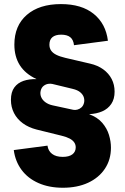

<svg xmlns="http://www.w3.org/2000/svg" viewBox="-20 -759 605 926"><path d="M283.2 146.5Q216.8 146.5 165.8 124Q114.7 101.6 84.2 60.5Q53.7 19.5 46.4 -35.2L209 -56.6Q212.4 -31.2 231.2 -16.8Q250 -2.4 282.7 -2.4Q313 -2.4 329.1 -14.6Q345.2 -26.9 345.2 -48.3Q345.2 -61.5 338.1 -72Q331.1 -82.5 316.2 -90.6Q301.3 -98.6 276.9 -104.5L156.2 -134.3Q118.2 -144 90.3 -164.3Q62.5 -184.6 47.6 -213.6Q32.7 -242.7 32.7 -277.3Q32.7 -314.9 49.1 -337.2Q65.4 -359.4 93.3 -368.9Q121.1 -378.4 155.3 -377.4V-377.9Q101.6 -403.3 75.4 -444.8Q49.3 -486.3 49.3 -543.9Q49.3 -635.3 109.4 -687.3Q169.4 -739.3 273.9 -739.3Q373.5 -739.3 431.9 -692.1Q490.2 -645 500.5 -562.5L336.9 -541Q334 -567.4 318.8 -579.6Q303.7 -591.8 274.9 -591.8Q247.1 -591.8 232.7 -579.6Q218.3 -567.4 218.3 -543.5Q218.3 -527.3 226.3 -515.4Q234.4 -503.4 251.2 -494.9Q268.1 -486.3 294.9 -480L414.6 -452.1Q451.2 -443.8 477.8 -424.6Q504.4 -405.3 518.6 -377.9Q532.7 -350.6 532.7 -316.9Q532.7 -281.2 516.6 -257.6Q500.5 -233.9 472.9 -221.9Q445.3 -210 410.6 -208.5V-208Q450.7 -192.9 473.4 -166.3Q496.1 -139.6 505.6 -108.2Q515.1 -76.7 515.1 -46.9Q515.1 11.2 485.8 54.9Q456.5 98.6 404.5 122.6Q352.5 146.5 283.2 146.5ZM333 -229.5Q341.8 -227.5 352.8 -230.2Q363.8 -232.9 372.8 -241Q381.8 -249 385.3 -263.2Q388.2 -275.4 384.5 -288.6Q380.9 -301.8 367.9 -313.2Q355 -324.7 329.6 -330.6L232.9 -354Q223.6 -356.4 211.9 -354.5Q200.2 -352.5 190.2 -344.7Q180.2 -336.9 176.3 -321.8Q172.4 -305.7 178.5 -291Q184.6 -276.4 199 -265.9Q213.4 -255.4 233.4 -251Z"/></svg>

Font: Inter 16pt Black
Style: Regular
Weight: 900
Version: Version 4.001;git-66647c0bb